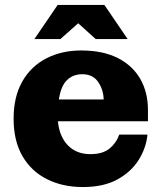

<svg xmlns="http://www.w3.org/2000/svg" viewBox="-20 -744 667 776"><path d="M119 -586 213 -724H402L496 -586H367L296 -650L224 -586ZM315 12Q233 12 169.5 -20Q106 -52 70.5 -113.5Q35 -175 35 -264Q35 -353 70 -414.5Q105 -476 167 -508Q229 -540 308 -540Q396 -540 456 -509.5Q516 -479 547 -425Q578 -371 578 -299V-254H214Q220 -192 254.5 -156.5Q289 -121 345 -121Q395 -121 422.5 -143.5Q450 -166 462 -200H576Q571 -147 541 -98.5Q511 -50 455 -19Q399 12 315 12ZM399 -342Q398 -382 376.5 -413Q355 -444 313 -444Q275 -444 250.5 -420Q226 -396 218 -342Z"/></svg>

Font: Montagu Slab 16pt
Style: Bold
Weight: 700
Designer: Florian Karsten
Foundry: Florian Karsten
Version: Version 1.000; ttfautohint (v1.8.3)